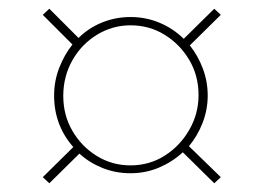

<svg xmlns="http://www.w3.org/2000/svg" viewBox="-20 -554 591 440"><path d="M160 -467Q183 -490 214 -502.5Q245 -515 279 -515Q315 -515 346.5 -501.5Q378 -488 401 -465L471 -534L486 -520L415 -450Q434 -426 445 -396.5Q456 -367 456 -335Q456 -303 444.5 -273Q433 -243 413 -219L486 -148L471 -134L399 -205Q375 -183 344.5 -170Q314 -157 279 -157Q245 -157 215 -169Q185 -181 162 -202L93 -134L78 -148L148 -217Q104 -267 104 -335Q104 -368 115.5 -398Q127 -428 146 -452L78 -520L93 -534ZM125 -334Q125 -290 146 -254Q167 -218 202 -196.5Q237 -175 279 -175Q322 -175 357 -197Q392 -219 413.5 -256Q435 -293 435 -336Q435 -381 413.5 -417Q392 -453 357 -474.5Q322 -496 279 -496Q238 -496 202.5 -474.5Q167 -453 146 -416Q125 -379 125 -334Z"/></svg>

Font: Raleway Thin Thin
Style: Italic
Weight: 250
Italic angle: -12°
Version: Version 4.026